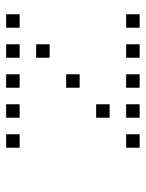

<svg xmlns="http://www.w3.org/2000/svg" viewBox="57 -570 485 640"><g transform="rotate(90 300.0 -250.5)"><path d="M29 -473Q28 -473 28 -473Q28 -473 28 -472V-429Q28 -428 28 -428Q28 -428 29 -428H72Q73 -428 73 -428Q73 -428 73 -429V-472Q73 -473 73 -473Q73 -473 72 -473ZM129 -473Q128 -473 128 -473Q128 -473 128 -472V-429Q128 -428 128 -428Q128 -428 129 -428H172Q173 -428 173 -428Q173 -428 173 -429V-472Q173 -473 173 -473Q173 -473 172 -473ZM229 -473Q228 -473 228 -473Q228 -473 228 -472V-429Q228 -428 228 -428Q228 -428 229 -428H272Q273 -428 273 -428Q273 -428 273 -429V-472Q273 -473 273 -473Q273 -473 272 -473ZM329 -473Q328 -473 328 -473Q328 -473 328 -472V-429Q328 -428 328 -428Q328 -428 329 -428H372Q373 -428 373 -428Q373 -428 373 -429V-472Q373 -473 373 -473Q373 -473 372 -473ZM429 -473Q428 -473 428 -473Q428 -473 428 -472V-429Q428 -428 428 -428Q428 -428 429 -428H472Q473 -428 473 -428Q473 -428 473 -429V-472Q473 -473 473 -473Q473 -473 472 -473ZM329 -373Q328 -373 328 -373Q328 -373 328 -372V-329Q328 -328 328 -328Q328 -328 329 -328H372Q373 -328 373 -328Q373 -328 373 -329V-372Q373 -373 373 -373Q373 -373 372 -373ZM229 -273Q228 -273 228 -273Q228 -273 228 -272V-229Q228 -228 228 -228Q228 -228 229 -228H272Q273 -228 273 -228Q273 -228 273 -229V-272Q273 -273 273 -273Q273 -273 272 -273ZM129 -173Q128 -173 128 -173Q128 -173 128 -172V-129Q128 -128 128 -128Q128 -128 129 -128H172Q173 -128 173 -128Q173 -128 173 -129V-172Q173 -173 173 -173Q173 -173 172 -173ZM29 -73Q28 -73 28 -73Q28 -73 28 -72V-29Q28 -28 28 -28Q28 -28 29 -28H72Q73 -28 73 -28Q73 -28 73 -29V-72Q73 -73 73 -73Q73 -73 72 -73ZM129 -73Q128 -73 128 -73Q128 -73 128 -72V-29Q128 -28 128 -28Q128 -28 129 -28H172Q173 -28 173 -28Q173 -28 173 -29V-72Q173 -73 173 -73Q173 -73 172 -73ZM229 -73Q228 -73 228 -73Q228 -73 228 -72V-29Q228 -28 228 -28Q228 -28 229 -28H272Q273 -28 273 -28Q273 -28 273 -29V-72Q273 -73 273 -73Q273 -73 272 -73ZM329 -73Q328 -73 328 -73Q328 -73 328 -72V-29Q328 -28 328 -28Q328 -28 329 -28H372Q373 -28 373 -28Q373 -28 373 -29V-72Q373 -73 373 -73Q373 -73 372 -73ZM429 -73Q428 -73 428 -73Q428 -73 428 -72V-29Q428 -28 428 -28Q428 -28 429 -28H472Q473 -28 473 -28Q473 -28 473 -29V-72Q473 -73 473 -73Q473 -73 472 -73Z"/></g></svg>

Font: Doto Light
Style: Regular
Weight: 300
Monospace: yes
Version: Version 1.000